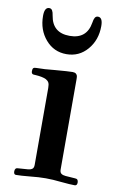

<svg xmlns="http://www.w3.org/2000/svg" viewBox="-84 -766 501 818"><g transform="rotate(10 167.0 -356.5)"><path d="M41 -681.6Q41 -718.8 61.5 -718.8Q70.3 -718.8 74.7 -711.4Q79.1 -704.1 81.1 -689.5Q92.8 -617.2 167 -617.2Q241.2 -617.2 252.9 -689.5Q254.9 -704.1 259.3 -711.4Q263.7 -718.8 272.5 -718.8Q293 -718.8 293 -681.6Q293 -621.1 257.3 -579.6Q221.7 -538.1 167 -538.1Q112.3 -538.1 76.7 -579.6Q41 -621.1 41 -681.6ZM35.2 -7.8Q35.2 -23.4 48.8 -23.4L90.8 -26.4Q102.5 -27.3 109.4 -32.2Q116.2 -37.1 116.2 -49.8V-382.8Q116.2 -398.4 112.3 -405.8Q108.4 -413.1 99.6 -418Q84 -425.8 51.8 -427.7Q44.9 -427.7 42 -428.7Q39.1 -429.7 37.1 -432.6Q35.2 -435.5 35.2 -441.4Q35.2 -451.2 38.6 -454.6Q42 -458 50.8 -458Q85.9 -458 130.9 -462.9Q189.5 -467.8 207 -467.8Q216.8 -467.8 221.7 -463.4Q226.6 -459 227.5 -454.1Q228.5 -449.2 228.5 -439.5V-49.8Q228.5 -37.1 235.4 -32.2Q242.2 -27.3 253.9 -26.4L295.9 -23.4Q309.6 -23.4 309.6 -7.8Q309.6 5.9 298.8 5.9Q279.3 5.9 239.3 2Q203.1 -2 172.9 -2Q142.6 -2 105.5 2Q65.4 5.9 44.9 5.9Q35.2 5.9 35.2 -7.8Z"/></g></svg>

Font: Monomakh Unicode TT
Style: Medium
Weight: 500
Designer: Alexey Kryukov, Aleksandr Andreev
Version: Version 1.1